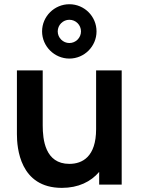

<svg xmlns="http://www.w3.org/2000/svg" viewBox="-20 -873 666 908"><path d="M308 -596C379 -596 436.5 -654 436.5 -724.5C436.5 -795.5 379 -853 308 -853C237.5 -853 179 -795.5 179 -724.5C179 -654 237.5 -596 308 -596ZM308 -669.5C278 -669.5 253 -694.5 253 -724.5C253 -755 278 -779.5 308 -779.5C338.5 -779.5 363 -755 363 -724.5C363 -694.5 338.5 -669.5 308 -669.5ZM434.5 -262.5C434.5 -131.5 369.5 -98 308 -98C193 -98 182 -213.5 182 -280V-540H60V-238.5C60 -174.5 73.5 15.5 272.5 15.5C350.5 15.5 409.5 -13.5 449 -60V0H555.5V-540H434.5Z"/></svg>

Font: Hauora
Style: Bold
Weight: 700
Designer: Wayne Shih
Foundry: WCYS
Version: Version 1.001;hotconv 1.0.109;makeotfexe 2.5.65596